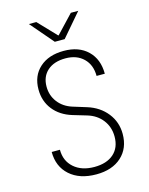

<svg xmlns="http://www.w3.org/2000/svg" viewBox="-138 -1031 876 1127"><g transform="rotate(-15 300.0 -467.5)"><path d="M85 -185H135Q135 -117 181.5 -76Q228 -35 305 -35Q380 -35 422.5 -72.5Q465 -110 465 -177Q465 -235 432 -278Q399 -321 342 -338L258 -363Q186 -385 145.5 -436.5Q105 -488 105 -559Q105 -642 159.5 -691Q214 -740 306 -740Q398 -740 451.5 -688Q505 -636 505 -548H455Q455 -615 414 -655Q373 -695 305 -695Q235 -695 195 -659.5Q155 -624 155 -563Q155 -509 186 -468.5Q217 -428 270 -411L354 -385Q428 -362 471.5 -307Q515 -252 515 -180Q515 -93 458.5 -41.5Q402 10 305 10Q204 10 144.5 -43Q85 -96 85 -185ZM330 -805H270L150 -945H195L299 -836H302L405 -945H450Z"/></g></svg>

Font: JetBrains Mono Extra Light
Style: Regular
Weight: 200
Monospace: yes
Designer: Philipp Nurullin, Konstantin Bulenkov
Foundry: JetBrains
Version: 2.002